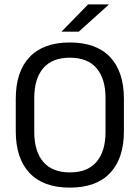

<svg xmlns="http://www.w3.org/2000/svg" viewBox="-20 -845 638 877"><path d="M299 12Q178 12 115 -54.8Q52 -121.5 52 -246V-393.5Q52 -517.5 115 -584.2Q178 -651 299 -651Q420 -651 483 -584.2Q546 -517.5 546 -393.5V-246Q546 -121.5 483 -54.8Q420 12 299 12ZM299 -57.5Q380 -57.5 421 -105.8Q462 -154 462 -242.5V-397Q462 -485.5 421 -533.5Q380 -581.5 299 -581.5Q218.5 -581.5 177.5 -533.5Q136.5 -485.5 136.5 -397V-242.5Q136.5 -154 177.5 -105.8Q218.5 -57.5 299 -57.5ZM382.5 -825H476.5V-823.5L340 -700.5H262V-701.5Z"/></svg>

Font: Anek Latin Medium
Style: Regular
Weight: 400
Version: Version 1.003